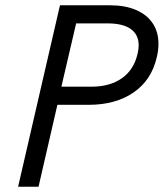

<svg xmlns="http://www.w3.org/2000/svg" viewBox="-20 -710 623 730"><path d="M208 -689.9H398.4Q455.1 -689.9 496.6 -672.4Q538.1 -654.8 560.3 -621.8Q582.5 -588.9 582.5 -543.5Q582.5 -518.6 576.2 -492.7Q556.2 -405.3 487.8 -358.4Q419.4 -311.5 317.4 -311.5H198.2L126.5 0H48.8ZM327.6 -380.4Q397.9 -380.4 443.6 -412.6Q489.3 -444.8 503.4 -506.8Q507.3 -523.9 507.3 -537.6Q507.3 -578.1 477.3 -599.6Q447.3 -621.1 388.7 -621.1H269.5L213.4 -380.4Z"/></svg>

Font: Acari Sans
Style: Italic
Weight: 400
Italic angle: -13°
Designer: Alfredo Marco Pradil and Stefan Peev
Foundry: Hanken Design Co.
Version: Version 1.045;January 11, 2019;FontCreator 11.5.0.2425 64-bi